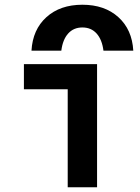

<svg xmlns="http://www.w3.org/2000/svg" viewBox="-20 -791 590 811"><path d="M328 -771Q422 -771 480 -718.5Q538 -666 543 -577H417Q411 -624 388 -649.5Q365 -675 328 -675Q291 -675 268 -649.5Q245 -624 239 -577H113Q118 -666 176 -718.5Q234 -771 328 -771ZM266 0V-414H81V-520H390V0Z"/></svg>

Font: M PLUS Code Latin SemiExpanded SemiBold
Style: Regular
Weight: 600
Width: 6
Designer: Coji Morishita
Foundry: UNDERFOREST DESIGN
Version: Version 1.002; ttfautohint (v1.8.3)